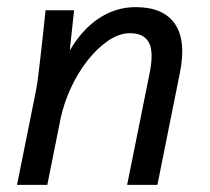

<svg xmlns="http://www.w3.org/2000/svg" viewBox="-20 -519 590 539"><path d="M81.1 -265.1Q83 -274.4 85.2 -289.6Q87.4 -304.7 90.3 -330.3Q93.3 -356 97.7 -394.8Q102.1 -433.6 107.9 -490.2H188L175.8 -377Q210 -436 257.6 -467.5Q305.2 -499 360.8 -499Q438.5 -499 470.9 -452.1Q503.4 -405.3 484.9 -314L421.9 0H336.9L399.9 -313Q412.1 -372.6 398.2 -399.2Q384.3 -425.8 345.2 -425.8Q314 -425.8 283 -404.3Q252 -382.8 225.1 -348.4Q198.2 -314 178.5 -271Q158.7 -228 149.9 -185.1L112.8 0H27.8Z"/></svg>

Font: Code New Roman
Style: Italic
Weight: 400
Italic angle: -11°
Monospace: yes
Designer: Sam Radian
Foundry: Code New Roman
Version: Version 1.508 October 19, 2014